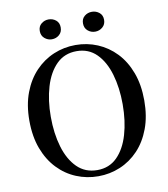

<svg xmlns="http://www.w3.org/2000/svg" viewBox="-99 -1009 975 1111"><g transform="rotate(-10 388.5 -454.0)"><path d="M261.2 -809.1Q237.8 -809.1 219 -825Q200.2 -840.8 200.2 -868.2Q200.2 -895.5 219 -910.6Q237.8 -925.8 261.2 -925.8Q286.6 -925.8 304.9 -910.6Q323.2 -895.5 323.2 -868.2Q323.2 -840.8 304.9 -825Q286.6 -809.1 261.2 -809.1ZM516.1 -809.1Q491.2 -809.1 472.7 -825Q454.1 -840.8 454.1 -868.2Q454.1 -895.5 472.7 -910.6Q491.2 -925.8 516.1 -925.8Q540.5 -925.8 559.3 -910.6Q578.1 -895.5 578.1 -868.2Q578.1 -840.8 559.3 -825Q540.5 -809.1 516.1 -809.1ZM389.2 18.1Q321.3 18.1 260.3 -7.1Q199.2 -32.2 152.1 -81.5Q105 -130.9 77.9 -202.6Q50.8 -274.4 50.8 -368.2Q50.8 -460 77.9 -531.5Q105 -603 152.1 -652.3Q199.2 -701.7 260.3 -727.3Q321.3 -752.9 389.2 -752.9Q457 -752.9 517.8 -727.5Q578.6 -702.1 625.5 -653.1Q672.4 -604 699.2 -532.2Q726.1 -460.4 726.1 -368.2Q726.1 -275.4 699.2 -203.6Q672.4 -131.8 625.7 -82.5Q579.1 -33.2 518.1 -7.6Q457 18.1 389.2 18.1ZM389.2 -18.1Q459.5 -18.1 506.1 -64.7Q552.7 -111.3 575.9 -190.7Q599.1 -270 599.1 -368.2Q599.1 -464.8 575.9 -544.2Q552.7 -623.5 506.1 -670.2Q459.5 -716.8 389.2 -716.8Q318.4 -716.8 271.2 -670.2Q224.1 -623.5 200.4 -544.2Q176.8 -464.8 176.8 -368.2Q176.8 -270 200.4 -190.7Q224.1 -111.3 271.2 -64.7Q318.4 -18.1 389.2 -18.1Z"/></g></svg>

Font: Source Han Serif TW SemiBold
Style: Regular
Weight: 600
Designer: Ryoko NISHIZUKA Ë•øÂ°öÊ∂ºÂ≠ê (kana & ideographs); Frank Grie√ühammer (Latin, Greek & Cyrillic); Wenlong ZHANG Âº†ÊñáÈæô 
Foundry: Adobe
Version: Version 2.003;hotconv 1.1.1;makeotfexe 2.6.0